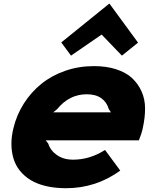

<svg xmlns="http://www.w3.org/2000/svg" viewBox="-20 -992 817 1022"><path d="M263.2 -394H570.8L559.1 -411.1Q548.8 -448.2 519.3 -469.2Q489.7 -490.2 441.9 -490.2Q348.6 -490.2 284.2 -411.1ZM740.2 -311Q733.9 -280.3 719.2 -245.1H223.1L236.8 -228Q248.5 -190.4 283.4 -166.3Q318.4 -142.1 369.1 -142.1Q458.5 -142.1 539.1 -193.8L620.1 -84Q491.2 9.8 331.1 9.8Q272.5 9.8 224.9 -1.5Q177.2 -12.7 143.3 -33.4Q109.4 -54.2 85.9 -83.3Q62.5 -112.3 51.8 -148.2Q41 -184.1 40.8 -225.1Q40.5 -266.1 51.8 -311Q68.8 -381.3 107.2 -441.4Q145.5 -501.5 200.2 -545.7Q254.9 -589.8 326.9 -615Q398.9 -640.1 480 -640.1Q546.4 -640.1 598.4 -623.3Q650.4 -606.4 682.6 -576.7Q714.8 -546.9 733.4 -505.6Q752 -464.4 752.2 -415.3Q752.4 -366.2 740.2 -311ZM563 -972.2 714.8 -765.1 628.9 -695.8 521 -808.1 357.9 -695.8 306.2 -766.1 561 -972.2Z"/></svg>

Font: Sinkin Sans 800 Black Italic
Style: Regular
Weight: 900
Italic angle: -112°
Designer: Keith Bates
Foundry: K-Type
Version: Sinkin Sans (version 1.0)  by Keith Bates   •   © 2014   www